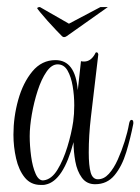

<svg xmlns="http://www.w3.org/2000/svg" viewBox="-20 -522 397 543"><path d="M95 1Q67 1 50 -20Q33 -41 25.5 -74Q18 -107 18 -141Q18 -191 31.5 -239.5Q45 -288 71.5 -320Q98 -352 137 -352Q193 -352 200 -267L209 -349Q212 -348 218 -348Q237 -348 249 -370Q250 -374 253 -374Q257 -374 258 -368L237 -190Q231 -139 231 -91Q231 -53 236.5 -34Q242 -15 257 -15Q274 -15 288 -30.5Q302 -46 313 -70.5Q324 -95 332.5 -122Q341 -149 345 -172Q347 -183 352 -183Q358 -183 357 -172Q349 -131 337 -91.5Q325 -52 304 -26.5Q283 -1 249 -1Q225 -1 211.5 -19.5Q198 -38 193 -65.5Q188 -93 188 -120Q159 -10 109 0Q105 1 102 1Q99 1 95 1ZM104 -12Q126 -15 142.5 -42Q159 -69 170.5 -106.5Q182 -144 187 -178Q190 -199 190 -224Q190 -252 185.5 -278.5Q181 -305 171 -322.5Q161 -340 143 -340Q126 -340 111.5 -319Q97 -298 86.5 -265.5Q76 -233 70 -198.5Q64 -164 64 -137Q64 -110 68 -80Q72 -50 81 -30Q90 -10 104 -12ZM161 -417Q158 -417 155 -420Q150 -425 138.5 -437Q127 -449 114.5 -463Q102 -477 93.5 -487.5Q85 -498 85 -499Q87 -502 93 -502L175 -455L264 -502H285L169 -420Q165 -417 161 -417Z"/></svg>

Font: Updock
Style: Regular
Weight: 400
Designer: Robert E. Leuschke
Foundry: Robert E. Leuschke
Version: Version 1.010; ttfautohint (v1.8.4.7-5d5b)